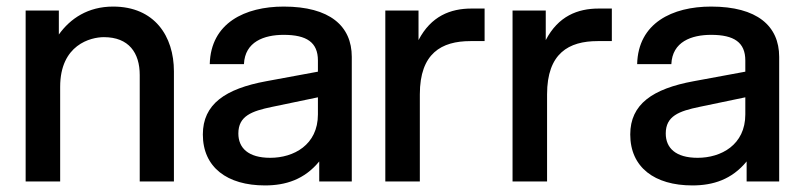

<svg xmlns="http://www.w3.org/2000/svg" viewBox="-20 -552 2434 584"><path d="M405 -324V0H509V-335C509 -442 450 -532 324 -532C248 -532 194 -496 159 -447V-520H58V0H163V-288C163 -416 256 -439 296 -439C372 -439 405 -391 405 -324Z M951 0H1050V-379C1050 -473 983 -532 843 -532C725 -532 621 -482 618 -357H722C725 -425 783 -446 843 -446C913 -446 947 -423 947 -368V-334L790 -305C665 -282 597 -235 597 -143C597 -43 671 12 786 12C849 12 906 -6 951 -61ZM802 -72C735 -72 705 -102 705 -146C705 -199 745 -214 808 -227L947 -256V-204C947 -111 873 -72 802 -72Z M1152 0H1257V-265C1257 -390 1323 -427 1411 -427H1454V-526H1414C1350 -526 1291 -503 1253 -430V-520H1152Z M1539 0H1644V-265C1644 -390 1710 -427 1798 -427H1841V-526H1801C1737 -526 1678 -503 1640 -430V-520H1539Z M2251 0H2350V-379C2350 -473 2283 -532 2143 -532C2025 -532 1921 -482 1918 -357H2022C2025 -425 2083 -446 2143 -446C2213 -446 2247 -423 2247 -368V-334L2090 -305C1965 -282 1897 -235 1897 -143C1897 -43 1971 12 2086 12C2149 12 2206 -6 2251 -61ZM2102 -72C2035 -72 2005 -102 2005 -146C2005 -199 2045 -214 2108 -227L2247 -256V-204C2247 -111 2173 -72 2102 -72Z"/></svg>

Font: Aspekta 500
Style: Regular
Weight: 500
Designer: Ivo Dolenc
Version: Version 2.100